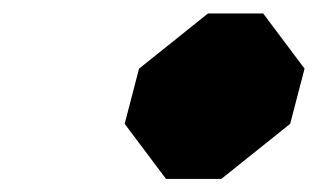

<svg xmlns="http://www.w3.org/2000/svg" viewBox="-20 -687 480 290"><path d="M230.8 -416.7 168.3 -500 190 -583.3 294.2 -666.7H377.5L440 -583.3L418.3 -500L314.2 -416.7Z"/></svg>

Font: Yulong
Style: Italic
Weight: 400
Italic angle: -14.25°
Designer: GGBotNet
Foundry: f0n7.com
Version: 1.00